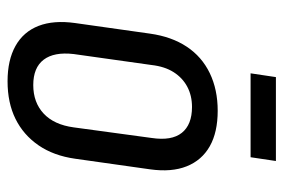

<svg xmlns="http://www.w3.org/2000/svg" viewBox="-141 -601 750 508"><g transform="rotate(90 234.0 -347.0)"><path d="M195 8Q139 8 101.5 -13Q64 -34 48.5 -74Q33 -114 41 -171L69 -369Q77 -426 103.5 -466Q130 -506 173.5 -527Q217 -548 273 -548Q330 -548 367 -527Q404 -506 420 -466Q436 -426 428 -369L400 -171Q392 -114 364.5 -74Q337 -34 294.5 -13Q252 8 195 8ZM205 -60Q251 -60 280.5 -87.5Q310 -115 317 -167L345 -373Q353 -426 331.5 -453Q310 -480 263 -480Q233 -480 209.5 -467.5Q186 -455 171 -431.5Q156 -408 152 -373L123 -167Q117 -115 138 -87.5Q159 -60 205 -60ZM406 -702 396 -635H174L184 -702Z"/></g></svg>

Font: Pathway Extreme Condensed
Style: Italic
Weight: 400
Width: 3
Italic angle: -8°
Version: Version 1.001;gftools[0.9.26]